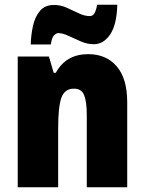

<svg xmlns="http://www.w3.org/2000/svg" viewBox="-20 -885 611 812"><path d="M353 -656Q429 -656 473.5 -604.5Q518 -553 518 -453V-93H347V-399Q347 -454 336 -482Q325 -510 293 -510Q253 -510 239.5 -471.5Q226 -433 226 -343V-93H55V-646H187L207 -577H216Q259 -656 353 -656ZM110 -697Q111 -737 119.5 -775.5Q128 -814 149 -839Q170 -864 209 -864Q236 -864 262 -852.5Q288 -841 312.5 -829Q337 -817 360 -817Q372 -817 379 -828Q386 -839 391 -865H476Q474 -781 446 -739.5Q418 -698 377 -698Q349 -698 321.5 -710Q294 -722 269.5 -733.5Q245 -745 226 -745Q218 -745 208.5 -735.5Q199 -726 195 -697Z"/></svg>

Font: Noto Sans Kannada UI Condensed Black
Style: Regular
Weight: 900
Width: 3
Designer: Jelle Bosma - Monotype Design Team
Foundry: Monotype Imaging Inc.
Version: Version 2.005; ttfautohint (v1.8.4.7-5d5b)